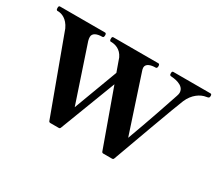

<svg xmlns="http://www.w3.org/2000/svg" viewBox="-109 -688 1029 904"><g transform="rotate(30 405.5 -236.0)"><path d="M610 -485C604 -485 603 -480 603 -474C603 -467 604 -463 610 -462C622 -461 685 -458 685 -414C685 -409 683 -402 681 -396C674 -374 621 -217 581 -110L481 -414C479 -420 477 -426 477 -432C477 -453 501 -461 528 -461C534 -461 536 -466 536 -474C536 -480 534 -485 529 -485H284C278 -485 277 -480 277 -474C277 -469 277 -465 280 -463C282 -460 285 -461 289 -461C308 -460 338 -453 355 -417L380 -347L291 -109L190 -411C188 -418 187 -425 187 -431C187 -452 209 -461 238 -461C244 -461 246 -466 246 -474C246 -480 244 -485 239 -485H-6C-12 -485 -13 -480 -13 -474C-13 -469 -13 -465 -10 -463C-8 -460 -5 -461 -1 -461C17 -460 47 -451 67 -408L220 7C221 11 225 13 229 13H274C278 13 281 12 283 7L399 -296L508 7C509 11 513 13 517 13H564C568 13 572 11 573 7C591 -43 706 -360 719 -389C738 -433 773 -457 804 -461C815 -463 819 -464 819 -474C819 -480 818 -485 812 -485Z"/></g></svg>

Font: Shippori Mincho OTF
Style: Bold
Weight: 800
Designer: FONTDASU
Foundry: FONTDASU / Google Inc. / but / Adobe
Version: Version 3.300;hotconv 1.0.109;makeotfexe 2.5.65596